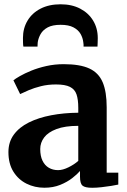

<svg xmlns="http://www.w3.org/2000/svg" viewBox="-20 -869 596 900"><path d="M19.5 -156.1Q19.5 -203.6 45 -238.2Q70.5 -272.8 115.5 -295.1Q160.5 -317.4 219.8 -328.7Q279.1 -340 346.9 -340.6V-363.6Q346.9 -402.2 338.8 -426.3Q330.6 -450.4 308 -461.7Q285.5 -473.1 242.5 -473.1Q204.2 -473.1 172 -465Q139.8 -456.9 115.1 -446.4Q90.4 -435.9 74.4 -428L42.9 -492.6Q51.8 -499.9 73.5 -512.4Q95.2 -524.9 126.7 -537.8Q158.3 -550.7 197.1 -559.4Q235.9 -568.2 278.7 -568.2Q355 -568.2 398.9 -547.9Q442.7 -527.6 461.4 -483.1Q480.1 -438.7 480.1 -366.1V-59.6H534.5V-3.8Q523.1 -1.2 501.7 2.3Q480.3 5.8 456.1 8.5Q431.9 11.2 412.2 11.2Q378.4 11.2 366.7 1.1Q355 -9.1 355 -40.6V-67.5Q342.5 -52.8 318.9 -34.3Q295.2 -15.8 262.2 -2.4Q229.2 11 187.9 11Q142.7 11 104.4 -8Q66 -27.1 42.8 -64.3Q19.5 -101.6 19.5 -156.1ZM252.3 -71.5Q274 -71.5 300.7 -84.6Q327.4 -97.6 346.9 -114.8V-279.1Q284.2 -279 244.7 -264Q205.2 -249.1 186.9 -224.6Q168.6 -200.2 168.6 -170.5Q168.6 -137.7 179.2 -115.8Q189.8 -93.8 208.7 -82.7Q227.6 -71.5 252.3 -71.5ZM264.2 -848.9Q316.7 -848.9 355.8 -828.5Q395 -808.1 416.6 -772.3Q438.3 -736.5 438.3 -690.2Q438.3 -681.3 437.8 -669.5Q437.3 -657.7 437 -650.6H371.7Q372.1 -654.7 371.7 -659.9Q371.4 -665.1 370.4 -671.2Q368.1 -691.7 357.5 -710.2Q346.9 -728.8 324.4 -740.7Q301.9 -752.7 264.2 -752.7Q226.1 -752.7 203.6 -740.6Q181.2 -728.4 170.6 -709.7Q159.9 -691 156.9 -670.8Q156.4 -665.1 156.2 -659.9Q155.9 -654.7 155.9 -650.6H89.6Q88.2 -657.7 87.9 -669.6Q87.6 -681.6 87.6 -691Q87.6 -736.5 109.1 -772.3Q130.5 -808.1 170.2 -828.5Q209.9 -848.9 264.2 -848.9Z"/></svg>

Font: Merriweather 7pt Light
Style: Regular
Weight: 300
Designer: Eben Sorkin
Foundry: Eben Sorkin
Version: Version 2.200;gftools[0.9.31]